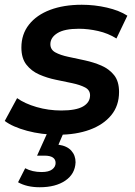

<svg xmlns="http://www.w3.org/2000/svg" viewBox="-34 -560 569 808"><path d="M211 7Q141 7 80 -9.5Q19 -26 -14 -51L38 -147Q70 -124 120 -109.5Q170 -95 224 -95Q286 -95 315.5 -112Q345 -129 345 -159Q345 -181 324 -192Q303 -203 270 -210Q237 -217 200.5 -224.5Q164 -232 131 -246.5Q98 -261 77 -288Q56 -315 56 -360Q56 -416 88 -456.5Q120 -497 177 -518.5Q234 -540 310 -540Q364 -540 416 -528Q468 -516 502 -494L456 -398Q421 -420 379 -429.5Q337 -439 298 -439Q237 -439 207.5 -420.5Q178 -402 178 -374Q178 -351 199 -339.5Q220 -328 253 -321Q286 -314 323 -306Q360 -298 392.5 -284Q425 -270 446 -244Q467 -218 467 -173Q467 -115 434 -75Q401 -35 343.5 -14Q286 7 211 7ZM133 228Q79 228 42 207L72 148Q102 164 141 164Q171 164 185.5 153Q200 142 200 126Q200 95 153 95H122L168 -7H236L212 49Q248 54 266 74Q284 94 284 123Q282 172 241 200Q200 228 133 228Z"/></svg>

Font: Montserrat SemiBold
Style: Italic
Weight: 600
Italic angle: -11.3°
Designer: Julieta Ulanovsky
Foundry: Julieta Ulanovsky
Version: Version 9.000; ttfautohint (v1.8.4.7-5d5b)